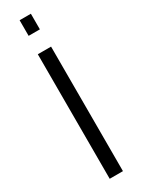

<svg xmlns="http://www.w3.org/2000/svg" viewBox="-230 -893 676 916"><g transform="rotate(-30 107.5 -435.0)"><path d="M71 0V-686H144V0ZM77 -784V-870H139V-784Z"/></g></svg>

Font: Archivo Condensed Light
Style: Regular
Weight: 300
Width: 3
Designer: Hector Gatti
Foundry: Omnibus-Type
Version: Version 2.001